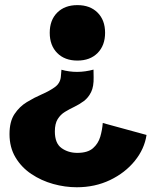

<svg xmlns="http://www.w3.org/2000/svg" viewBox="-20 -561 618 769"><path d="M354.5 -282.2 355 -252.4Q356 -214.8 345 -192.4Q334 -169.9 316.2 -156.5Q298.3 -143.1 278.3 -133.5Q258.3 -124 240.2 -113Q222.2 -102.1 210.9 -83.7Q199.7 -65.4 199.7 -34.7Q199.7 13.2 226.6 32.2Q253.4 51.3 289.6 51.3Q331.1 51.3 352.3 32.7Q373.5 14.2 381.6 -13.4Q389.6 -41 391.6 -68.4L566.9 -20.5Q558.6 35.6 519.8 83.5Q481 131.3 420.7 160.2Q360.4 189 287.6 189Q240.2 189 192.9 175.8Q145.5 162.6 105.7 136Q65.9 109.4 42 69.3Q18.1 29.3 18.1 -23.9Q18.1 -74.2 38.1 -104.2Q58.1 -134.3 87.9 -152.3Q117.7 -170.4 147.7 -183.3Q177.7 -196.3 199.2 -211.7Q220.7 -227.1 223.6 -252.4L226.1 -281.7Q288.1 -264.2 354.5 -282.2ZM290 -540.5Q340.8 -540.5 370.8 -510.5Q400.9 -480.5 400.9 -429.7Q400.9 -378.9 370.8 -348.6Q340.8 -318.4 290 -318.4Q239.3 -318.4 209.2 -348.6Q179.2 -378.9 179.2 -429.7Q179.2 -480.5 209.2 -510.5Q239.3 -540.5 290 -540.5Z"/></svg>

Font: Schibsted Grotesk ExtraBold
Style: Regular
Weight: 800
Designer: Bakken & Baeck AS, Henrik Kongsvoll
Foundry: Schibsted ASA
Version: Version 1.100; ttfautohint (v1.8.4.7-5d5b);gftools[0.9.25]